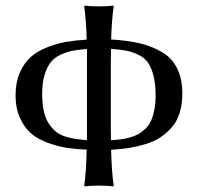

<svg xmlns="http://www.w3.org/2000/svg" viewBox="-20 -668 712 691"><path d="M292 -129.4Q253.4 -131.3 223.4 -135.5Q193.4 -139.6 156.2 -152.6Q119.1 -165.5 94.5 -185.5Q69.8 -205.6 53 -241.2Q36.1 -276.9 36.1 -325.2Q36.1 -371.6 51.5 -406.7Q66.9 -441.9 90.6 -462.9Q114.3 -483.9 149.9 -497.8Q185.5 -511.7 218.3 -517.3Q251 -522.9 292 -525.4Q290 -595.2 283.2 -645L285.2 -647.9Q303.2 -645 336.2 -645Q369.1 -645 387.2 -647.9L389.2 -645Q382.3 -599.1 379.9 -525.9Q438.5 -522.5 481.7 -512.5Q524.9 -502.4 561.5 -481.4Q598.1 -460.4 617.2 -422.6Q636.2 -384.8 636.2 -331.1Q636.2 -292.5 626.5 -261.5Q616.7 -230.5 598.1 -209.5Q579.6 -188.5 556.6 -173.3Q533.7 -158.2 503.4 -149.2Q473.1 -140.1 444.1 -135.5Q415 -130.9 379.9 -128.9Q381.8 -51.3 389.2 0L387.2 2.9Q369.1 0 336.2 0Q303.2 0 285.2 2.9L283.2 0Q287.1 -26.4 289.1 -58.6Q291 -90.8 292 -129.4ZM293 -163.6Q293 -188 293 -200.2V-444.8Q293 -448.2 293 -451.7Q293 -455.1 293 -458.5Q293 -461.9 293 -465.3Q293 -468.8 293 -471.9Q293 -475.1 293 -478.5Q293 -481.9 293 -485.1Q293 -488.3 292.5 -491.7Q261.7 -489.3 241 -485.4Q220.2 -481.4 197.8 -470.9Q175.3 -460.4 162.4 -443.8Q149.4 -427.2 140.6 -398.9Q131.8 -370.6 131.8 -331.1Q131.8 -295.9 137.5 -269.3Q143.1 -242.7 154.5 -225.1Q166 -207.5 179.2 -195.8Q192.4 -184.1 212.4 -177.5Q232.4 -170.9 250.2 -168.2Q268.1 -165.5 293 -163.6ZM379.4 -163.1Q399.9 -164.6 414.8 -166.5Q429.7 -168.5 447.5 -173.3Q465.3 -178.2 477.8 -185.3Q490.2 -192.4 502.9 -204.3Q515.6 -216.3 523.2 -232.7Q530.8 -249 535.4 -272.5Q540 -295.9 540 -325.2Q540 -366.7 532.2 -396.2Q524.4 -425.8 512.2 -443.1Q500 -460.4 478 -470.9Q456.1 -481.4 434.3 -485.6Q412.6 -489.7 379.4 -492.2Q379.4 -480.5 379.2 -468.8Q378.9 -457 378.9 -444.8V-200.2Q378.9 -191.9 379.2 -183.3Q379.4 -174.8 379.4 -163.1Z"/></svg>

Font: Biolilbert
Style: Regular
Weight: 400
Designer: Philipp H. Poll
Foundry: Philipp H. Poll
Version: Version 1.1.0